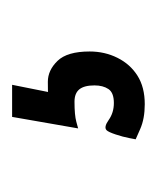

<svg xmlns="http://www.w3.org/2000/svg" viewBox="9 -51 259 317"><g transform="rotate(-90 138.5 107.5)"><path d="M125 217Q101 217 84 209.5Q67 202 67 202Q67 202 69 191.5Q71 181 75 169Q79 157 82 154Q87 149 99 157.5Q111 166 127 166Q144 166 150 157Q156 148 156 134Q156 117 149.5 109Q143 101 129 101Q107 101 96 104Q85 107 85 107L104 -2H157L145 58Q145 58 144.5 57.5Q144 57 162 57Q181 57 196.5 73Q212 89 212 126Q212 151 201.5 172Q191 193 172 205Q153 217 125 217Z"/></g></svg>

Font: Yanone Kaffeesatz SemiBold
Style: Regular
Weight: 600
Designer: Yanone (Cyrillic: Daniel Pouzeot, Huerta Tipografica, and Cyreal)
Foundry: Yanone
Version: Version 2.003